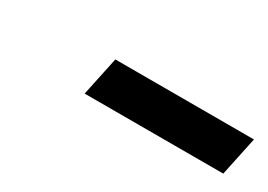

<svg xmlns="http://www.w3.org/2000/svg" viewBox="-16 -851 538 386"><g transform="rotate(30 253.0 -658.0)"><path d="M165 -612.8 184.1 -703.1H505.9L486.8 -612.8Z"/></g></svg>

Font: Clear Sans
Style: Bold Italic
Weight: 700
Italic angle: -12°
Foundry: Intel Corporation
Version: Version 1.00